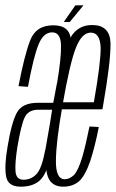

<svg xmlns="http://www.w3.org/2000/svg" viewBox="-30 -698 435 721"><path d="M165.5 -79.5 220.5 -392.5Q237.5 -486.5 236 -544.8Q234.5 -603 170 -603Q105 -603 83.2 -546.2Q61.5 -489.5 39.5 -374.5L75 -372Q96 -484.5 114.5 -530.5Q133 -576.5 166 -576.5Q197.5 -576.5 199 -529.2Q200.5 -482 185 -390.5L134 -99.5L136.5 -85.5ZM47.5 3Q98 3 123.8 -24.8Q149.5 -52.5 162.5 -126L140 -135.5Q127 -65 106.8 -44Q86.5 -23 58.5 -23Q30.5 -23 28.2 -54.8Q26 -86.5 35 -144.5Q49.5 -230.5 63.2 -258.2Q77 -286 114.5 -286Q138 -286 172 -286L176.5 -312Q141.5 -312 112.5 -312Q54 -312 33.8 -275.8Q13.5 -239.5 -2 -145Q-14 -75.5 -7.2 -36.2Q-0.5 3 47.5 3ZM208 3 213 -25Q179 -25 180 -95.5Q180.5 -165 204.5 -301Q232 -460.5 255 -518.5Q277.5 -575.5 311 -575.5Q346 -575.5 348 -518.5Q348.5 -462.5 322.5 -314H201L196 -287.5H354.5Q356 -295 357 -301Q386 -467 385 -536Q383 -604 316 -604Q250.5 -604 223.5 -533.5Q196.5 -463.5 168 -301Q145 -163.5 143.5 -80Q142 3 208 3ZM213 -25 208 3Q242.5 3 266.5 -17Q289.5 -37.5 308.5 -92Q326.5 -146.5 341 -221L306 -223Q294 -162 279.5 -110Q264 -58.5 248.5 -41.5Q231.5 -25 213 -25ZM209.5 -615.5H232L283.5 -678H253Z"/></svg>

Font: Anybody ExtraCondensed ExtraLight
Style: Italic
Weight: 250
Width: 2
Italic angle: -10°
Version: Version 1.113;gftools[0.9.25]